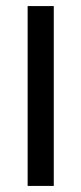

<svg xmlns="http://www.w3.org/2000/svg" viewBox="-20 -612 268 632"><path d="M71 0V-592H157V0Z"/></svg>

Font: Noto Sans Hebrew Condensed
Style: Regular
Weight: 400
Width: 3
Designer: Monotype Design Team
Foundry: Monotype Imaging Inc.
Version: Version 2.004; ttfautohint (v1.8.4.7-5d5b)